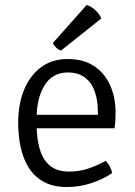

<svg xmlns="http://www.w3.org/2000/svg" viewBox="-20 -739 543 771"><path d="M95 -224V-278H373V-292Q373 -334.5 361 -370Q349 -405.5 322.2 -426.8Q295.5 -448 252 -448Q191.5 -448 159.2 -396.8Q127 -345.5 127 -262V-240Q127 -184.5 139.2 -141.5Q151.5 -98.5 180 -74.2Q208.5 -50 258 -50Q298.5 -50 334.8 -62.2Q371 -74.5 404 -93Q414 -84 421.2 -69.8Q428.5 -55.5 430 -44Q395.5 -20 347.8 -4Q300 12 249 12Q193.5 12 155.8 -8.8Q118 -29.5 95.5 -65.5Q73 -101.5 63 -148Q53 -194.5 53 -246Q53 -320 76.5 -377.8Q100 -435.5 144.5 -468.8Q189 -502 252 -502Q316 -502 358.8 -473Q401.5 -444 422.8 -395.5Q444 -347 444 -288Q444 -270 443.2 -256Q442.5 -242 440 -224ZM328 -719Q347.5 -713 363.5 -697.8Q379.5 -682.5 387 -665L225 -536Q214.5 -539 205.5 -547.8Q196.5 -556.5 192 -566Z"/></svg>

Font: Signika Negative Light Light
Style: Regular
Weight: 300
Version: Version 2.001